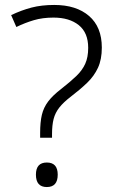

<svg xmlns="http://www.w3.org/2000/svg" viewBox="-20 -744 464 775"><path d="M142 -207Q142 -251 149 -280.5Q156 -310 174.5 -334.5Q193 -359 227 -385Q264 -414 288 -437Q312 -460 324 -486.5Q336 -513 336 -551Q336 -612 298 -642.5Q260 -673 196 -673Q152 -673 116.5 -662.5Q81 -652 46 -635L25 -683Q67 -703 107.5 -713.5Q148 -724 199 -724Q288 -724 339.5 -679.5Q391 -635 391 -552Q391 -504 375.5 -470.5Q360 -437 332 -410Q304 -383 266 -354Q236 -331 219.5 -310Q203 -289 196.5 -264Q190 -239 190 -202V-188H142ZM125 -39Q125 -88 169 -88Q213 -88 213 -39Q213 11 169 11Q125 11 125 -39Z"/></svg>

Font: RS Noto Sans Light
Style: Regular
Weight: 300
Designer: Monotype Design Team
Foundry: Monotype Imaging Inc.
Version: Version 3.10